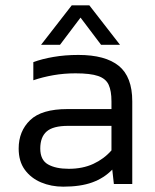

<svg xmlns="http://www.w3.org/2000/svg" viewBox="-20 -690 581 720"><path d="M134 -522 249 -670H315L430 -522H359L282 -624L205 -522ZM217 10Q172 10 134 -6Q96 -22 73 -53.5Q50 -85 50 -133Q50 -198 93 -239.5Q136 -281 233 -281H398V-310Q398 -349 387.5 -372Q377 -395 348 -405Q319 -415 263 -415Q220 -415 180 -408Q140 -401 105 -389V-457Q137 -469 180.5 -476.5Q224 -484 274 -484Q375 -484 425.5 -443Q476 -402 476 -310V0H407L401 -54Q370 -22 326 -6Q282 10 217 10ZM238 -57Q290 -57 330 -75.5Q370 -94 398 -126V-218H235Q179 -218 155 -197Q131 -176 131 -133Q131 -90 160 -73.5Q189 -57 238 -57Z"/></svg>

Font: Kanit Light
Style: Regular
Weight: 300
Designer: Katatrad Team
Foundry: CadsonDemak
Version: Version 2.000; ttfautohint (v1.8.3)